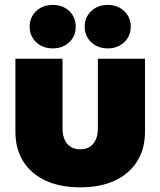

<svg xmlns="http://www.w3.org/2000/svg" viewBox="-20 -766 665 796"><path d="M312.5 10.7Q229.5 10.7 168.9 -17.3Q108.4 -45.4 76.2 -97.2Q43.9 -148.9 43.9 -219.2V-522.5H239.3V-232.4Q239.3 -206.1 248 -186.8Q256.8 -167.5 273.2 -157.2Q289.6 -147 312.5 -147Q335.9 -147 352.1 -157.2Q368.2 -167.5 377 -186.8Q385.7 -206.1 385.7 -232.4V-522.5H581.1V-219.2Q581.1 -148.9 548.6 -97.2Q516.1 -45.4 456.1 -17.3Q396 10.7 312.5 10.7ZM426.8 -565.4Q385.3 -565.4 358.2 -591.1Q331.1 -616.7 331.1 -655.3Q331.1 -694.3 358.2 -720Q385.3 -745.6 426.8 -745.6Q467.8 -745.6 494.9 -720.2Q522 -694.8 522 -655.3Q522 -616.2 494.9 -590.8Q467.8 -565.4 426.8 -565.4ZM198.7 -565.4Q156.7 -565.4 129.9 -591.1Q103 -616.7 103 -655.3Q103 -694.3 130.1 -720Q157.2 -745.6 198.7 -745.6Q240.2 -745.6 267.1 -720.2Q293.9 -694.8 293.9 -655.3Q293.9 -616.2 267.1 -590.8Q240.2 -565.4 198.7 -565.4Z"/></svg>

Font: Inter 28pt Black
Style: Regular
Weight: 900
Designer: Rasmus Andersson
Foundry: rsms
Version: Version 4.001;git-66647c0bb